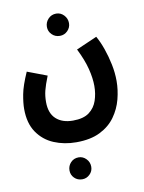

<svg xmlns="http://www.w3.org/2000/svg" viewBox="-105 -620 863 1147"><g transform="rotate(-10 326.5 -47.0)"><path d="M30 -20Q30 -56 39.5 -107Q49 -158 84 -237L203 -192Q182 -139 174 -107Q166 -75 166 -38Q166 30 203.5 64.5Q241 99 306 99Q370 99 404.5 73Q439 47 453 5.5Q467 -36 467 -83Q467 -130 452.5 -187.5Q438 -245 403 -315L529 -370Q549 -335 565.5 -288Q582 -241 592.5 -190Q603 -139 603 -89Q603 -35 588.5 21Q574 77 540 124.5Q506 172 448 201Q390 230 303 230Q230 230 168 204Q106 178 68 122.5Q30 67 30 -20ZM317 -413Q288 -413 268.5 -432.5Q249 -452 249 -479Q249 -507 268.5 -527.5Q288 -548 317 -548Q344 -548 363.5 -527.5Q383 -507 383 -479Q383 -452 363.5 -432.5Q344 -413 317 -413ZM300 454Q271 454 252 435Q233 416 233 389Q233 361 252 341Q271 321 300 321Q326 321 345.5 341Q365 361 365 389Q365 416 345.5 435Q326 454 300 454Z"/></g></svg>

Font: Noto Sans Arabic Cond
Style: Bold
Weight: 700
Width: 3
Designer: Monotype Design Team, Nadine Chahine, Nizar Qandah and Khaled Hosny
Foundry: Monotype Imaging Inc.
Version: Version 2.012; ttfautohint (v1.8.4.7-5d5b)